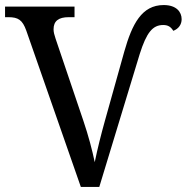

<svg xmlns="http://www.w3.org/2000/svg" viewBox="-20 -740 739 760"><path d="M84 -619 300 0H373L533 -526C560 -611 584 -641 626 -641C645 -641 656 -634 666 -618C687 -626 699 -643 699 -664C699 -692 679 -720 628 -720C541 -720 503 -645 472 -536L395 -261C380 -207 366 -152 355 -98C345 -146 330 -203 310 -262L200 -587C195 -602 192 -613 192 -624C192 -657 212 -672 252 -672H275V-714H0V-672H13C52 -672 69 -661 84 -619Z"/></svg>

Font: Noto Serif
Style: Regular
Weight: 400
Designer: Monotype Design Team
Foundry: Monotype Imaging Inc.
Version: Version 2.015